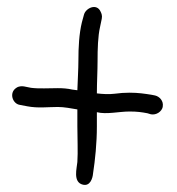

<svg xmlns="http://www.w3.org/2000/svg" viewBox="-20 -615 507 551"><path d="M352 -295C374 -295 387 -293 403 -290L413 -287C429 -284 444 -295 447 -308V-309C450 -325 438 -338 425 -341L415 -343C396 -346 377 -349 352 -349C338 -349 323 -348 309 -346C292 -344 275 -345 258 -347C258 -377 260 -412 260 -440C260 -474 261 -511 267 -537L272 -561C274 -570 271 -577 269 -581C258 -607 226 -592 221 -573L215 -551C207 -518 205 -480 205 -441C205 -417 203 -386 202 -356L187 -358C174 -361 160 -362 146 -362C120 -362 92 -360 69 -363L49 -367C43 -368 34 -368 27 -363C5 -349 16 -317 37 -314L58 -310C89 -304 117 -308 146 -308C164 -308 184 -304 202 -301V-253C202 -216 204 -180 202 -150C201 -134 188 -92 218 -85C239 -80 246 -104 247 -117C253 -156 258 -204 258 -252V-293C286 -286 321 -295 352 -295Z"/></svg>

Font: Stray Cat
Style: BdCn
Weight: 700
Version: Version 1.0